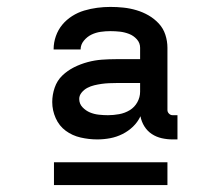

<svg xmlns="http://www.w3.org/2000/svg" viewBox="-20 -720 640 555"><path d="M261 -317Q237 -317 213 -322.5Q189 -328 170 -342Q151 -356 141 -378.5Q131 -401 131 -425Q131 -446 138 -466.5Q145 -487 160 -501.5Q175 -516 194 -525.5Q213 -535 233.5 -540.5Q254 -546 274.5 -547.5Q295 -549 316 -549H385V-582Q385 -596 375.5 -606.5Q366 -617 353 -622Q340 -627 326.5 -628.5Q313 -630 299 -630Q285 -630 271 -628Q257 -626 244.5 -620Q232 -614 222.5 -602.5Q213 -591 213 -577Q213 -577 213 -577Q213 -577 213 -577H135Q135 -577 135 -577.5Q135 -578 135 -578Q135 -597 141.5 -615.5Q148 -634 160 -648.5Q172 -663 188.5 -673.5Q205 -684 223.5 -689.5Q242 -695 261 -697.5Q280 -700 299 -700Q318 -700 337 -698Q356 -696 374.5 -690.5Q393 -685 409.5 -675.5Q426 -666 439 -652Q452 -638 458 -619.5Q464 -601 464 -582V-402Q464 -396 468.5 -391.5Q473 -387 479 -387H493V-317H479Q463 -317 447.5 -320.5Q432 -324 419 -332.5Q406 -341 397.5 -354.5Q389 -368 386 -384Q386 -384 386 -384Q386 -384 386 -384Q378 -367 364.5 -354Q351 -341 334 -332.5Q317 -324 298.5 -320.5Q280 -317 261 -317ZM292 -387Q308 -387 324.5 -390Q341 -393 355 -401.5Q369 -410 377 -424.5Q385 -439 385 -455V-480H316Q306 -480 295 -479.5Q284 -479 273.5 -477.5Q263 -476 252.5 -473.5Q242 -471 232.5 -466Q223 -461 216 -452.5Q209 -444 209 -434Q209 -420 218.5 -410Q228 -400 240 -395Q252 -390 265.5 -388.5Q279 -387 292 -387ZM136 -185V-251H464V-185Z"/></svg>

Font: Iosevka Mono
Style: Regular
Weight: 400
Designer: Belleve Invis
Foundry: Belleve Invis
Version: Version 11.1.1